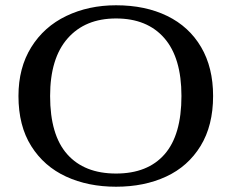

<svg xmlns="http://www.w3.org/2000/svg" viewBox="-20 -698 878 728"><path d="M50 -334Q50 -441 98.5 -519Q147 -597 231.5 -637.5Q316 -678 420 -678Q531 -678 614 -637.5Q697 -597 742.5 -519.5Q788 -442 788 -334Q788 -222 740.5 -144.5Q693 -67 610 -28.5Q527 10 420 10Q314 10 230.5 -28.5Q147 -67 98.5 -144Q50 -221 50 -334ZM668 -334Q668 -479 603 -553.5Q538 -628 420 -628Q303 -628 236.5 -552.5Q170 -477 170 -334Q170 -186 235 -113Q300 -40 420 -40Q540 -40 604 -113Q668 -186 668 -334Z"/></svg>

Font: Raigarh
Style: Regular
Weight: 400
Designer: jaikishan Patel
Foundry: MagicType
Version: Version 1.000;FEAKit 1.0